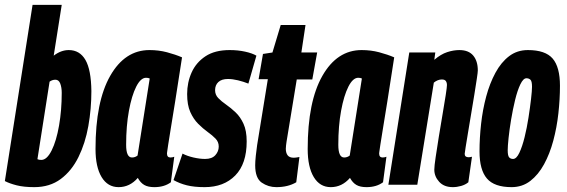

<svg xmlns="http://www.w3.org/2000/svg" viewBox="-33 -760 2333 790"><path d="M221 -740 188 -531Q218 -554 250 -554Q295 -554 318.5 -513.5Q342 -473 343 -385Q343 -312 330.5 -241.5Q318 -171 290 -114Q262 -57 217 -23.5Q172 10 108 10Q65 10 35.5 2.5Q6 -5 -13 -15L101 -740ZM195 -432Q182 -432 171 -424L121 -105Q127 -102 137 -102Q160 -102 179.5 -141Q199 -180 210 -243.5Q221 -307 221 -378Q221 -400 215 -416Q209 -432 195 -432Z M602 10Q576 10 560.5 1Q545 -8 534 -28Q501 10 455 10Q410 10 385 -31.5Q360 -73 360 -147Q360 -342 420.5 -448Q481 -554 582 -554Q620 -554 654 -545Q688 -536 716 -524Q699 -413 687.5 -341Q676 -269 669 -227Q662 -185 659 -164.5Q656 -144 655 -137Q654 -130 654 -129Q654 -112 668 -112Q676 -112 684 -115L670 -10Q643 10 602 10ZM533 -120 583 -437Q577 -440 568 -440Q546 -440 527.5 -403.5Q509 -367 497.5 -304.5Q486 -242 486 -164Q486 -112 510 -112Q523 -112 533 -120Z M681 -19 718 -128Q737 -118 763 -112Q789 -106 811 -106Q839 -106 853 -121.5Q867 -137 867 -157Q867 -176 854 -189.5Q841 -203 821.5 -217Q802 -231 782.5 -250.5Q763 -270 750 -299Q737 -328 737 -373Q737 -421 755.5 -462Q774 -503 812.5 -528.5Q851 -554 912 -554Q946 -554 975.5 -547.5Q1005 -541 1022 -531L989 -416Q969 -424 946.5 -429.5Q924 -435 905 -435Q879 -435 865.5 -422.5Q852 -410 852 -389Q852 -370 865 -356.5Q878 -343 897.5 -329.5Q917 -316 936.5 -297.5Q956 -279 969 -250.5Q982 -222 982 -178Q982 -86 935 -38Q888 10 809 10Q766 10 736 2.5Q706 -5 681 -19Z M1199 -114 1186 -10Q1152 10 1104 10Q1071 10 1044 -8.5Q1017 -27 1017 -80Q1017 -95 1019.5 -119Q1022 -143 1025 -163L1069 -434H1031L1049 -538L1088 -544L1122 -657H1224L1207 -544H1272L1252 -433H1188L1146 -177Q1145 -169 1144 -162Q1143 -155 1143 -148Q1143 -131 1150.5 -121Q1158 -111 1176 -111Q1184 -111 1199 -114Z M1475 10Q1449 10 1433.5 1Q1418 -8 1407 -28Q1374 10 1328 10Q1283 10 1258 -31.5Q1233 -73 1233 -147Q1233 -342 1293.5 -448Q1354 -554 1455 -554Q1493 -554 1527 -545Q1561 -536 1589 -524Q1572 -413 1560.5 -341Q1549 -269 1542 -227Q1535 -185 1532 -164.5Q1529 -144 1528 -137Q1527 -130 1527 -129Q1527 -112 1541 -112Q1549 -112 1557 -115L1543 -10Q1516 10 1475 10ZM1406 -120 1456 -437Q1450 -440 1441 -440Q1419 -440 1400.5 -403.5Q1382 -367 1370.5 -304.5Q1359 -242 1359 -164Q1359 -112 1383 -112Q1396 -112 1406 -120Z M1651 -544H1758L1754 -514Q1781 -537 1807 -545.5Q1833 -554 1857 -554Q1895 -554 1914 -531.5Q1933 -509 1933 -470Q1933 -463 1929 -436.5Q1925 -410 1919 -372.5Q1913 -335 1906 -294Q1899 -253 1893 -216Q1887 -179 1883 -155Q1879 -131 1879 -127Q1879 -113 1895 -113Q1897 -113 1900.5 -113.5Q1904 -114 1909 -115L1894 -10Q1882 0 1864.5 5Q1847 10 1830 10Q1794 10 1774 -12Q1754 -34 1754 -62Q1754 -76 1759.5 -113Q1765 -150 1772.5 -197Q1780 -244 1788 -290Q1796 -336 1801 -369Q1806 -402 1806 -410Q1806 -420 1801.5 -426.5Q1797 -433 1785 -433Q1768 -433 1752 -420L1684 0H1565Z M2072 10Q2001 10 1970.5 -25.5Q1940 -61 1940 -137Q1940 -192 1946.5 -250.5Q1953 -309 1967.5 -363Q1982 -417 2005.5 -460.5Q2029 -504 2062 -529Q2095 -554 2139 -554Q2211 -554 2241 -519Q2271 -484 2271 -407Q2271 -352 2264.5 -293.5Q2258 -235 2243.5 -181Q2229 -127 2205.5 -84Q2182 -41 2149 -15.5Q2116 10 2072 10ZM2078 -106Q2092 -106 2104 -131.5Q2116 -157 2125.5 -195.5Q2135 -234 2141.5 -276Q2148 -318 2152 -352.5Q2156 -387 2156 -403Q2156 -426 2149.5 -432Q2143 -438 2133 -438Q2120 -438 2108 -413Q2096 -388 2086.5 -349Q2077 -310 2070 -268Q2063 -226 2059.5 -192Q2056 -158 2056 -142Q2056 -119 2062 -112.5Q2068 -106 2078 -106Z"/></svg>

Font: Georama ExtraCondensed
Style: Bold Italic
Weight: 700
Width: 2
Italic angle: -9°
Designer: Jean-Baptiste Levee
Foundry: Production Type
Version: Version 1.000